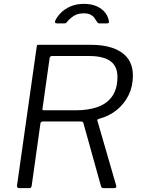

<svg xmlns="http://www.w3.org/2000/svg" viewBox="-20 -974 729 994"><path d="M581 -15Q586 0 570 0H515Q510 0 506.5 -3.5Q503 -7 502 -13L412 -336Q411 -341 407.5 -343Q404 -345 395 -345H202Q190 -345 189 -333L144 -12Q142 -4 139.5 -2Q137 0 129 0H80Q73 0 70 -4Q67 -8 68 -13L170 -732Q171 -739 172.5 -740.5Q174 -742 180 -742H450Q554 -742 611 -701.5Q668 -661 668 -583Q668 -527 646 -482Q624 -437 585 -405Q546 -373 493 -359Q487 -357 484.5 -354.5Q482 -352 484 -350L581 -15ZM372 -403Q438 -403 486.5 -420.5Q535 -438 561.5 -476.5Q588 -515 588 -576Q588 -631 551.5 -657.5Q515 -684 442 -684H250Q239 -684 237 -674L200 -412Q199 -407 200.5 -405Q202 -403 206 -403H372ZM274 -853Q267 -853 265.5 -856.5Q264 -860 266 -867Q275 -887 294.5 -907Q314 -927 344.5 -940.5Q375 -954 414 -954Q454 -954 482 -941Q510 -928 525.5 -907Q541 -886 544 -862Q545 -859 543 -856Q541 -853 535 -853H493Q489 -853 486 -856Q483 -859 480 -864Q476 -871 469 -881Q462 -891 449 -898Q436 -905 414 -905Q380 -905 358.5 -889.5Q337 -874 325 -858Q322 -854 319 -853.5Q316 -853 312 -853Z"/></svg>

Font: Libre Franklin Thin Light
Style: Italic
Weight: 300
Italic angle: -8°
Version: Version 3.000